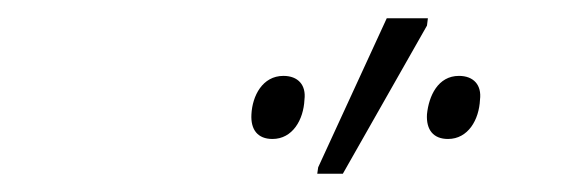

<svg xmlns="http://www.w3.org/2000/svg" viewBox="-20 -796 626 210"><path d="M327 -606H355L447 -768L448 -776H403L328 -613ZM278 -644C300 -644 312 -665 313 -687C315 -703 306 -713 290 -713C267 -713 256 -691 255 -671C254 -654 262 -644 278 -644ZM470 -644C492 -644 504 -665 505 -687C507 -703 498 -713 482 -713C459 -713 449 -691 447 -671C446 -654 454 -644 470 -644Z"/></svg>

Font: Noto Sans ExtraLight
Style: Italic
Weight: 200
Italic angle: -12°
Designer: Monotype Design Team
Foundry: Monotype Imaging Inc.
Version: Version 2.013